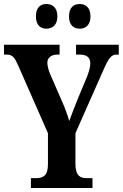

<svg xmlns="http://www.w3.org/2000/svg" viewBox="-20 -937 612 957"><path d="M378 -794C404 -794 431 -810 431 -855C431 -902 404 -917 378 -917C349 -917 324 -902 324 -855C324 -810 349 -794 378 -794ZM211 -794C239 -794 266 -810 266 -855C266 -902 239 -917 211 -917C184 -917 159 -902 159 -855C159 -810 184 -794 211 -794ZM134 0H441V-49H411C381 -49 356 -60 356 -120V-273L495 -587C522 -648 534 -665 563 -665H572V-714H359V-665H375C411 -665 430 -653 430 -620C430 -608 426 -586 415 -558L368 -445C351 -402 336 -364 325 -334C316 -365 306 -394 289 -432L229 -570C222 -587 216 -609 216 -624C216 -648 234 -665 267 -665H277V-714H0V-665H11C44 -665 52 -651 70 -612L219 -273V-118C219 -60 194 -49 158 -49H134Z"/></svg>

Font: Noto Serif Tamil ExtraCondensed
Style: Bold Italic
Weight: 700
Width: 2
Italic angle: -12°
Designer: Indian Type Foundry, Tom Grace, and the Monotype Design Team
Foundry: Monotype Imaging Inc.
Version: Version 2.003